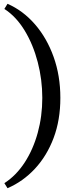

<svg xmlns="http://www.w3.org/2000/svg" viewBox="-20 -820 402 1010"><path d="M3 -773 19.5 -800Q101 -764.5 163.8 -692.2Q226.5 -620 262 -520.8Q297.5 -421.5 297.5 -305Q297.5 -188.5 262 -94.2Q226.5 0 163.8 67.5Q101 135 19.5 170L3 143.5Q65 103.5 109.8 34.8Q154.5 -34 178.5 -121.5Q202.5 -209 202.5 -305Q202.5 -401 178.5 -493.2Q154.5 -585.5 109.8 -659.2Q65 -733 3 -773Z"/></svg>

Font: Bodoni* 06pt
Style: Regular
Weight: 400
Version: Version 2.3